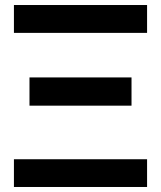

<svg xmlns="http://www.w3.org/2000/svg" viewBox="-20 -745 640 765"><path d="M35.5 -725H566V-614H35.5ZM35.5 -110.5H566V0H35.5ZM97.5 -436.5H504V-324H97.5Z"/></svg>

Font: JuliaMono ExtraBold
Style: Regular
Weight: 800
Monospace: yes
Designer: cormullion
Foundry: corm
Version: Version 0.055; ttfautohint (v1.8.4)